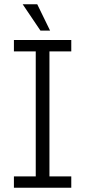

<svg xmlns="http://www.w3.org/2000/svg" viewBox="-20 -877 398 897"><path d="M45 0V-53H147V-637H45V-690H313V-637H211V-53H313V0ZM169 -734 86 -857H154L214 -734Z"/></svg>

Font: Mozilla Headline ExtraLight
Style: Regular
Weight: 200
Designer: Studio DRAMA
Foundry: Studio DRAMA
Version: Version 1.000